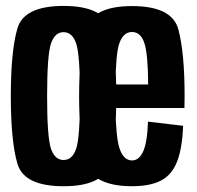

<svg xmlns="http://www.w3.org/2000/svg" viewBox="-20 -624 666 648"><path d="M194.5 4.5Q61 4.5 38.8 -71.5Q16.5 -147.5 16.5 -299.5Q16.5 -452.5 38.8 -528.2Q61 -604 194.5 -604Q328.5 -604 350.5 -528.2Q372.5 -452.5 372.5 -299.5Q372.5 -147.5 350.5 -71.5Q328.5 4.5 194.5 4.5ZM194.5 -84Q224 -84 237 -121.8Q250 -159.5 250 -299.5Q250 -439.5 237 -477.5Q224 -515.5 194.5 -515.5Q165.5 -515.5 152.2 -477.5Q139 -439.5 139 -299.5Q139 -159.5 152.2 -121.8Q165.5 -84 194.5 -84ZM426 4.5Q290.5 4.5 268.8 -78.8Q247 -162 247 -298Q247 -444 269 -523.8Q291 -603.5 425.5 -603.5Q561.5 -603.5 582.2 -524Q603 -444.5 603 -301Q603 -278 602.5 -259.5H369.5Q371.5 -162.5 382.5 -126Q396 -82.5 426 -82.5Q449 -82.5 463 -112.5Q477 -142.5 479.5 -213.5L598 -199.5Q595 -122 577.2 -77.5Q559.5 -33 522.5 -14.2Q485.5 4.5 426 4.5ZM369.5 -339H480Q479.5 -441.5 467.5 -477.5Q455.5 -516 425.5 -516Q396 -516 382.5 -477Q371 -443.5 369.5 -339Z"/></svg>

Font: Anybody Condensed SemiBold
Style: Regular
Weight: 600
Width: 3
Designer: Tyler Finck
Foundry: Etcetera Type Company
Version: Version 1.010; ttfautohint (v1.8.3) -l 8 -r 50 -G 200 -x 14 